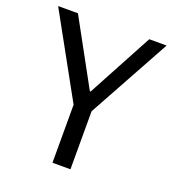

<svg xmlns="http://www.w3.org/2000/svg" viewBox="-126 -784 800 883"><g transform="rotate(20 273.5 -343.0)"><path d="M318 -284 539 -686H454L283 -368H279L105 -686H8L230 -284V0H318Z"/></g></svg>

Font: Archivo Narrow
Style: Regular
Weight: 400
Designer: Hector Gatti
Foundry: Omnibus-Type
Version: Version 1.003;PS 001.003;hotconv 1.0.70;makeotf.lib2.5.58329